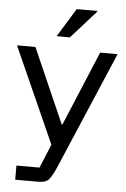

<svg xmlns="http://www.w3.org/2000/svg" viewBox="-61 -759 659 1003"><g transform="rotate(5 269.0 -258.0)"><path d="M57.5 200V125.8H178.3L230 1.7L5.8 -500H102.5L274.2 -109.2H278.3L441.7 -500H533.3L320 0L270 117.5Q253.3 155.8 237.1 177.9Q220.8 200 180 200ZM210 -565.8V-569.2L300 -715.8H408.3V-712.5L277.5 -565.8Z"/></g></svg>

Font: Funnel Display Light
Style: Regular
Weight: 400
Version: Version 1.000